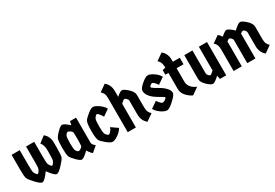

<svg xmlns="http://www.w3.org/2000/svg" viewBox="47 -1716 3863 2693"><g transform="rotate(-30 1978.5 -369.0)"><path d="M634 -389V-303Q634 -183 621.5 -154Q609 -125 545 -56.5Q481 12 451 12Q415 12 334 -101Q253 12 217 12Q187 12 122.5 -57Q58 -126 46 -157Q34 -188 34 -303V-539H166V-303Q166 -198 173 -179Q180 -160 194 -141.5Q208 -123 217 -123Q226 -123 239.5 -141.5Q253 -160 260.5 -178Q268 -196 268 -267V-539H400V-303Q400 -198 407 -179Q414 -160 428 -141.5Q442 -123 451 -123Q460 -123 473.5 -141.5Q487 -160 494.5 -178Q502 -196 502 -303V-346Q502 -432 462 -474L562 -551Q634 -494 634 -389Z M1078 -539V-129Q1084 -94 1125 -67L1035 10Q1022 1 1003 -22Q984 -45 971 -69Q888 12 855 12Q831 12 777.5 -41Q724 -94 711 -127Q698 -160 698 -269.5Q698 -379 711 -412Q724 -445 777.5 -498Q831 -551 855 -551Q890 -551 968 -479L980 -539ZM838 -389Q825 -371 825 -269.5Q825 -168 838 -150Q842 -140 854.5 -126.5Q867 -113 878 -113Q889 -113 910.5 -126.5Q932 -140 938.5 -151Q945 -162 946 -268Q946 -374 939 -386.5Q932 -399 910.5 -412.5Q889 -426 878 -426Q867 -426 854.5 -413Q842 -400 838 -389Z M1191 -110Q1170 -143 1170 -269Q1170 -395 1191 -429Q1206 -454 1265 -502.5Q1324 -551 1356.5 -551Q1389 -551 1444.5 -512.5Q1500 -474 1528 -425L1425 -354Q1412 -378 1389.5 -407Q1367 -436 1356 -436Q1336 -436 1310 -394Q1297 -368 1297 -269.5Q1297 -171 1310 -145Q1318 -132 1331 -117.5Q1344 -103 1357 -103Q1370 -103 1391 -126Q1412 -149 1425 -185L1528 -113Q1501 -63 1445.5 -25.5Q1390 12 1357 12Q1324 12 1265 -36.5Q1206 -85 1191 -110Z M1736 0H1604V-546Q1604 -597 1592 -624Q1580 -651 1554 -673L1664 -750Q1736 -693 1736 -589V-496Q1798 -551 1826 -551Q1854 -551 1915.5 -495.5Q1977 -440 1977 -386V-193Q1977 -142 1989 -114Q2001 -86 2027 -65L1917 12Q1845 -45 1845 -150V-372Q1845 -389 1827 -407.5Q1809 -426 1793.5 -426Q1778 -426 1736 -384Z M2429 -162Q2429 -131 2352 -59.5Q2275 12 2237.5 12Q2200 12 2144.5 -25Q2089 -62 2062 -112L2165 -183Q2215 -113 2238 -113Q2255 -113 2280 -130Q2305 -147 2305 -162Q2305 -166 2281 -179.5Q2257 -193 2222.5 -213.5Q2188 -234 2154 -259.5Q2120 -285 2096 -322Q2072 -359 2072 -397Q2072 -435 2140 -493Q2208 -551 2244.5 -551Q2281 -551 2336.5 -514Q2392 -477 2419 -427L2316 -356Q2266 -426 2243 -426Q2231 -426 2213.5 -412.5Q2196 -399 2196 -388Q2196 -377 2232.5 -354Q2269 -331 2312.5 -306.5Q2356 -282 2392.5 -242.5Q2429 -203 2429 -162Z M2646 -434V-213Q2646 -166 2678 -127Q2710 -88 2766 -65L2656 12Q2596 -16 2555 -65.5Q2514 -115 2514 -170V-434H2464V-509L2514 -521Q2512 -570 2502 -598.5Q2492 -627 2464 -654L2574 -731Q2646 -674 2646 -569V-539H2758V-434Z M2831 -539H2963V-167Q2963 -150 2979 -131.5Q2995 -113 3009 -113Q3023 -113 3067 -154V-539H3199V0H3097L3085 -59Q3010 12 2980 12Q2950 12 2890.5 -43.5Q2831 -99 2831 -153Z M3672 0H3540V-372Q3540 -389 3522 -407.5Q3504 -426 3491.5 -426Q3479 -426 3451 -402V0H3319V-345Q3319 -396 3307 -424Q3295 -452 3269 -473L3379 -550Q3412 -522 3428 -493Q3493 -551 3518 -551Q3533 -551 3567 -529Q3601 -507 3629 -476Q3708 -551 3738.5 -551Q3769 -551 3830.5 -495.5Q3892 -440 3892 -386V-193Q3892 -142 3904 -114Q3916 -86 3942 -65L3832 12Q3760 -45 3760 -150V-372Q3760 -389 3742 -407.5Q3724 -426 3712.5 -426Q3701 -426 3670 -401Q3672 -391 3672 -386Z"/></g></svg>

Font: Germania One
Style: Regular
Weight: 400
Designer: John Vargas Beltran
Foundry: John Vargas Beltran
Version: Version 1.001